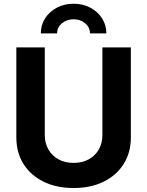

<svg xmlns="http://www.w3.org/2000/svg" viewBox="-20 -976 772 1007"><path d="M366 10.1Q275.8 10.1 208.2 -23.2Q140.5 -56.5 103.1 -116.2Q65.7 -176 65.7 -255.2V-727.5H214.9V-267.5Q214.9 -225 233.8 -192.2Q252.6 -159.3 286.5 -140.5Q320.4 -121.7 366 -121.7Q411.8 -121.7 445.7 -140.5Q479.6 -159.3 498.3 -192.2Q517.1 -225 517.1 -267.5V-727.5H666.3V-255.2Q666.3 -176 628.7 -116.2Q591.2 -56.5 523.7 -23.2Q456.1 10.1 366 10.1ZM366 -956.4Q415.3 -956.4 454 -935.7Q492.6 -915.1 515.2 -879.9Q537.8 -844.7 537.8 -800.8H451.8Q451.8 -832.9 426.5 -853.9Q401.2 -874.9 365.8 -874.9Q330.4 -874.9 305 -853.9Q279.6 -832.9 279.6 -800.8H194.1Q194.1 -844.7 216.6 -879.9Q239.2 -915.1 278.1 -935.7Q316.9 -956.4 366 -956.4Z"/></svg>

Font: Inter Variable LoSnoCo
Style: Regular
Weight: 400
Designer: Rasmus Andersson
Foundry: rsms
Version: Version 4.000;git-a52131595; featfreeze: case,dlig,ss01,ss02